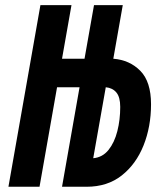

<svg xmlns="http://www.w3.org/2000/svg" viewBox="-20 -713 626 733"><path d="M12.2 0 134.3 -693.4H252.9L216.8 -488.8H302.7L338.9 -693.4H448.7L412.6 -488.8Q475.1 -483.9 515.9 -442.4Q556.6 -400.9 556.6 -314.9Q556.6 -229.5 528.1 -158Q499.5 -86.4 444.8 -43.2Q390.1 0 310.5 0H216.8L283.7 -379.9H197.8L130.9 0ZM383.8 -379.9 335.9 -108.9Q371.6 -112.3 394.3 -140.6Q417 -168.9 428 -212.4Q439 -255.9 439 -304.7Q439 -342.3 424.3 -359.9Q409.7 -377.4 383.8 -379.9Z"/></svg>

Font: Cascadia Mono NF SemiBold
Style: Italic
Weight: 600
Italic angle: -10°
Monospace: yes
Designer: Aaron Bell
Foundry: Saja Typeworks
Version: Version 2404.023; ttfautohint (v1.8.4)